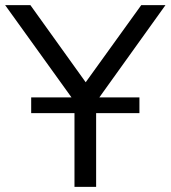

<svg xmlns="http://www.w3.org/2000/svg" viewBox="-30 -725 662 745"><path d="M259 0V-365L277 -306L-10 -705H88L311 -394H294L518 -705H612L326 -306L343 -365V0ZM91 -286V-347H511V-286Z"/></svg>

Font: Nunito Sans 11pt
Style: Regular
Weight: 400
Version: Version 3.101;gftools[0.9.27]